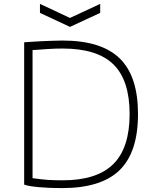

<svg xmlns="http://www.w3.org/2000/svg" viewBox="-20 -956 789 985"><path d="M185 -936 339 -864 494 -936V-890L339 -818L185 -890ZM298 9Q231 9 177.5 4Q124 -1 104 -9V-739Q121 -740 147 -742Q173 -744 201 -745Q229 -746 255.5 -747Q282 -748 300 -748Q500 -748 594 -656.5Q688 -565 688 -371Q688 -175 593.5 -83Q499 9 298 9ZM302 -31Q477 -31 561 -114Q645 -197 645 -371Q645 -544 562 -625.5Q479 -707 301 -707Q286 -707 266 -706.5Q246 -706 225 -704.5Q204 -703 183.5 -701.5Q163 -700 147 -699V-42Q171 -39 190 -36.5Q209 -34 226.5 -33Q244 -32 262 -31.5Q280 -31 302 -31Z"/></svg>

Font: Encode Sans Wide
Style: Thin
Weight: 100
Designer: Pablo Impallari, Andres Torresi
Foundry: Pablo Impallari, Andres Torresi
Version: Version 1.000; ttfautohint (v1.00) -l 8 -r 50 -G 200 -x 14 -